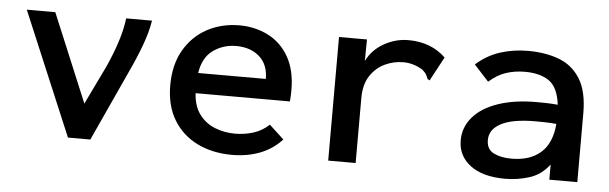

<svg xmlns="http://www.w3.org/2000/svg" viewBox="-39 -591 2277 718"><g transform="rotate(5 1100.0 -231.5)"><path d="M232 0 37 -463H144L282 -132L352 -277Q375 -328 390 -374.5Q405 -421 410 -463H507Q500 -419 481.5 -369Q463 -319 438 -266L316 0Z M849 11Q775 11 718 -17Q661 -45 628.5 -98.5Q596 -152 596 -228Q596 -306 628 -361Q660 -416 714 -445Q768 -474 835 -474Q894 -474 943 -449Q992 -424 1020.5 -374Q1049 -324 1049 -249Q1049 -228 1047 -207H693Q696 -158 719 -127.5Q742 -97 777.5 -83Q813 -69 853 -69Q889 -69 922 -79.5Q955 -90 980 -114L1035 -63Q1000 -25 952.5 -7Q905 11 849 11ZM696 -283H950Q950 -337 916.5 -366.5Q883 -396 829 -396Q781 -396 743 -369Q705 -342 696 -283Z M1209 -463H1314L1313 -382Q1334 -425 1377.5 -449.5Q1421 -474 1469 -474Q1554 -474 1609 -421L1565 -339L1561 -331L1553 -335Q1550 -342 1546.5 -349.5Q1543 -357 1531 -368Q1496 -390 1457 -390Q1421 -390 1388 -374.5Q1355 -359 1333.5 -326.5Q1312 -294 1312 -242V1H1209Z M1874 11Q1789 11 1742.5 -24.5Q1696 -60 1696 -118Q1696 -167 1728.5 -205Q1761 -243 1822 -264Q1883 -285 1967 -285Q1983 -285 2003.5 -284.5Q2024 -284 2046 -282Q2038 -347 2004 -370.5Q1970 -394 1913 -394Q1875 -394 1842 -383Q1809 -372 1779 -345L1724 -405Q1764 -441 1813.5 -457Q1863 -473 1918 -473Q1983 -473 2034 -454Q2085 -435 2114.5 -388Q2144 -341 2144 -258V0H2039V-57Q2009 -17 1964.5 -3Q1920 11 1874 11ZM1797 -128Q1797 -93 1824 -79.5Q1851 -66 1891 -66Q1960 -66 2000.5 -101.5Q2041 -137 2047 -210Q2027 -212 2006 -212.5Q1985 -213 1969 -213Q1883 -213 1840 -190.5Q1797 -168 1797 -128Z"/></g></svg>

Font: Inconsolata SemiExpanded SemiBold
Style: Regular
Weight: 600
Width: 6
Monospace: yes
Designer: Raph Levien, Cyreal, Brenton Simpson
Foundry: Raph Levien, Cyreal, Google
Version: Version 3.001; ttfautohint (v1.8.2.53-6de2)